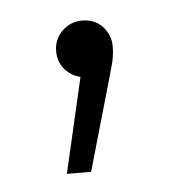

<svg xmlns="http://www.w3.org/2000/svg" viewBox="-31 -111 262 284"><g transform="rotate(-5 100.0 31.0)"><path d="M58 143 97 -26 102 3Q83 3 70.5 -9Q58 -21 58 -39Q58 -57 70.5 -69Q83 -81 100 -81Q119 -81 130.5 -68.5Q142 -56 142 -39Q142 -32 141 -25Q140 -18 138 -11Q136 -4 133 7L94 143Z"/></g></svg>

Font: MOST Montserrat Light
Style: Regular
Weight: 300
Designer: Julieta Ulanovsky
Foundry: Julieta Ulanovsky
Version: Version 8.000;March 11, 2024;FontCreator 15.0.0.2926 64-bit